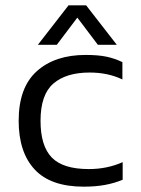

<svg xmlns="http://www.w3.org/2000/svg" viewBox="-20 -690 530 720"><path d="M122 -522 237 -670H303L418 -522H347L270 -624L193 -522ZM294 10Q170 10 110 -54.5Q50 -119 50 -237Q50 -362 118 -423Q186 -484 301 -484Q348 -484 379 -477.5Q410 -471 439 -457V-392Q385 -418 316 -418Q228 -418 180 -376.5Q132 -335 132 -237Q132 -143 174 -99.5Q216 -56 313 -56Q382 -56 440 -82V-16Q409 -3 373.5 3.5Q338 10 294 10Z"/></svg>

Font: Kanit Light
Style: Regular
Weight: 300
Designer: Katatrad Team
Foundry: CadsonDemak
Version: Version 2.000; ttfautohint (v1.8.3)